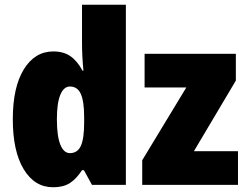

<svg xmlns="http://www.w3.org/2000/svg" viewBox="-20 -780 1042 810"><path d="M34 -277Q34 -412 80.5 -487.5Q127 -563 205 -563Q248 -563 277 -543Q306 -523 328 -482H332Q326 -542 326 -601V-760H511V0H368L334 -62H326Q302 -25 274.5 -7.5Q247 10 204 10Q126 10 80 -66Q34 -142 34 -277ZM335 -262V-286Q335 -352 321 -383.5Q307 -415 275 -415Q249 -415 234.5 -380Q220 -345 220 -277Q220 -206 234.5 -170Q249 -134 275 -134Q307 -134 321 -164.5Q335 -195 335 -262ZM580 0V-104L766 -411H590V-553H975V-440L798 -142H984V0Z"/></svg>

Font: Noto Sans Display Black Narrow
Style: Regular
Weight: 900
Width: 4
Designer: Monotype Design team
Foundry: Monotype Imaging Inc.
Version: Version 1.000